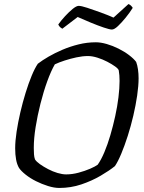

<svg xmlns="http://www.w3.org/2000/svg" viewBox="-20 -929 714 949"><path d="M273 0Q248 0 217.5 -9.5Q187 -19 158 -33.5Q129 -48 106.5 -66Q84 -84 74 -99Q64 -116 59.5 -140.5Q55 -165 55 -196Q55 -232 62 -278Q69 -324 80.5 -373.5Q92 -423 106.5 -470Q121 -517 136.5 -554.5Q152 -592 167 -614Q189 -631 220 -649Q251 -667 288.5 -683Q326 -699 368 -709.5Q410 -720 454 -720Q478 -720 507.5 -711.5Q537 -703 566 -688.5Q595 -674 618 -656.5Q641 -639 653 -623Q659 -607 662 -586Q665 -565 665 -542Q665 -505 658 -457Q651 -409 639 -357.5Q627 -306 611.5 -257.5Q596 -209 579.5 -169.5Q563 -130 548 -108Q521 -86 477.5 -60.5Q434 -35 382 -17.5Q330 0 273 0ZM307 -67Q337 -67 368.5 -75.5Q400 -84 425.5 -95Q451 -106 463 -115Q480 -139 496 -177Q512 -215 525.5 -261Q539 -307 549.5 -355Q560 -403 565.5 -448Q571 -493 571 -529Q571 -543 570 -556.5Q569 -570 567 -581Q565 -589 549 -600.5Q533 -612 510 -624Q487 -636 461.5 -644Q436 -652 415 -652Q388 -652 358 -645.5Q328 -639 300 -630Q272 -621 251 -611Q232 -578 213.5 -527Q195 -476 180 -416.5Q165 -357 156 -300.5Q147 -244 147 -198Q147 -181 148 -166.5Q149 -152 153 -141Q160 -130 177.5 -117.5Q195 -105 218 -93Q241 -81 264.5 -74Q288 -67 307 -67ZM533 -783Q522 -783 492.5 -793Q463 -803 428 -817.5Q393 -832 364 -845L288 -787Q284 -789 278 -794Q272 -799 268 -808Q283 -829 302.5 -850Q322 -871 340 -885.5Q358 -900 369 -900Q382 -900 411 -890.5Q440 -881 476 -868Q512 -855 541 -842L615 -909Q623 -906 628.5 -900Q634 -894 636 -890Q621 -866 601 -841.5Q581 -817 563 -800Q545 -783 533 -783Z"/></svg>

Font: Texturina Medium 12pt
Style: Italic
Weight: 400
Italic angle: -11°
Version: Version 1.002